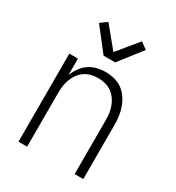

<svg xmlns="http://www.w3.org/2000/svg" viewBox="-184 -888 918 1001"><g transform="rotate(30 275.0 -387.5)"><path d="M80 0V-530H132V-431Q141 -455 156.5 -477Q172 -499 193.5 -514Q215 -529 241 -535.5Q267 -542 293 -542Q319 -542 345.5 -535.5Q372 -529 393.5 -513.5Q415 -498 430 -476Q445 -454 454 -429Q463 -404 466.5 -377.5Q470 -351 470 -325V0H418V-325Q418 -346 415 -367Q412 -388 404.5 -407.5Q397 -427 384.5 -444Q372 -461 354.5 -473Q337 -485 316.5 -490Q296 -495 275 -495Q254 -495 233.5 -490Q213 -485 195.5 -473Q178 -461 165.5 -444Q153 -427 145.5 -407.5Q138 -388 135 -367Q132 -346 132 -325V0ZM240 -610 134 -746 174 -775 275 -652 376 -775 416 -746 310 -610Z"/></g></svg>

Font: Lode Dark Term
Style: Regular
Weight: 400
Monospace: yes
Designer: Belleve Invis
Foundry: Belleve Invis
Version: Version 29.2.0